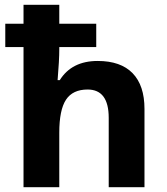

<svg xmlns="http://www.w3.org/2000/svg" viewBox="-20 -780 697 800"><path d="M78 -584H2V-681H78V-760H227V-681H381V-584H227V-575Q227 -529 220 -446H229Q279 -526 387 -526Q483 -526 532.5 -475Q582 -424 582 -326V0H433V-289Q433 -407 345 -407Q283 -407 255 -364.5Q227 -322 227 -227V0H78Z"/></svg>

Font: OpenSansMMV
Style: Bold
Weight: 700
Foundry: Ascender Corporation
Version: Version 4.001